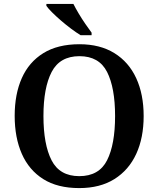

<svg xmlns="http://www.w3.org/2000/svg" viewBox="-20 -951 810 981"><path d="M385 10Q274 10 201 -36Q128 -82 91.5 -165Q55 -248 55 -359Q55 -470 91.5 -552Q128 -634 201.5 -679.5Q275 -725 386 -725Q491 -725 564.5 -679.5Q638 -634 676 -551.5Q714 -469 714 -358Q714 -247 676 -164.5Q638 -82 564.5 -36Q491 10 385 10ZM385 -51Q486 -51 527 -132Q568 -213 568 -358Q568 -503 527 -583.5Q486 -664 386 -664Q286 -664 244 -583.5Q202 -503 202 -358Q202 -213 243.5 -132Q285 -51 385 -51ZM392 -771Q369 -785 343 -804.5Q317 -824 291.5 -846Q266 -868 246 -888Q226 -908 217 -921V-931H355Q366 -909 382 -882Q398 -855 416 -829Q434 -803 448 -784V-771Z"/></svg>

Font: Noto Serif Toto SemiBold
Style: Regular
Weight: 600
Designer: Monotype Design Team
Foundry: Monotype Imaging Inc.
Version: Version 2.001; ttfautohint (v1.8.4.7-5d5b)